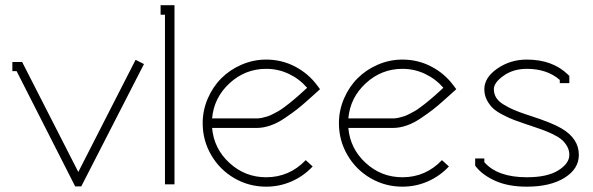

<svg xmlns="http://www.w3.org/2000/svg" viewBox="-20 -699 2249 728"><path d="M525.9 -456.1 288.1 7.8H265.1L43 -429.2H26.9V-463.9H64L276.9 -46.9L494.1 -472.2Z M588.9 -679.2H641.6V0H605.5V-643.1H588.9Z M953.6 -250Q963.4 -250 974.4 -252.4Q985.4 -254.9 994.6 -257.8Q1003.9 -260.7 1015.9 -267.1Q1027.8 -273.4 1035.9 -277.8Q1043.9 -282.2 1056.6 -291.7Q1069.3 -301.3 1075.7 -306.2Q1082 -311 1095 -322Q1107.9 -333 1112.3 -336.9Q1116.7 -340.8 1129.6 -352.5Q1142.6 -364.3 1144.5 -366.2Q1115.2 -399.9 1075 -418.9Q1034.7 -438 989.3 -438Q909.7 -438 850.3 -383.3Q791 -328.6 784.2 -250ZM784.2 -213.9Q791 -135.3 850.1 -81.1Q909.2 -26.9 989.3 -26.9Q1077.1 -26.9 1139.2 -91.8L1165.5 -67.9Q1131.8 -31.7 1086.2 -11.5Q1040.5 8.8 989.3 8.8Q923.8 8.8 868.4 -23.4Q813 -55.7 780.8 -111.1Q748.5 -166.5 748.5 -231.9Q748.5 -280.8 767.8 -325.4Q787.1 -370.1 819.3 -402.3Q851.6 -434.6 896.2 -453.9Q940.9 -473.1 989.3 -473.1Q1048.3 -473.1 1099.1 -446.5Q1149.9 -419.9 1183.6 -374L1193.4 -360.8L1181.6 -350.1Q1177.2 -346.2 1150.6 -322.3Q1124 -298.3 1106.4 -284.7Q1088.9 -271 1061 -252Q1033.2 -232.9 1006.1 -223.4Q979 -213.9 953.6 -213.9Z M1470.2 -250Q1480 -250 1491 -252.4Q1502 -254.9 1511.2 -257.8Q1520.5 -260.7 1532.5 -267.1Q1544.4 -273.4 1552.5 -277.8Q1560.5 -282.2 1573.2 -291.7Q1585.9 -301.3 1592.3 -306.2Q1598.6 -311 1611.6 -322Q1624.5 -333 1628.9 -336.9Q1633.3 -340.8 1646.2 -352.5Q1659.2 -364.3 1661.1 -366.2Q1631.8 -399.9 1591.6 -418.9Q1551.3 -438 1505.9 -438Q1426.3 -438 1366.9 -383.3Q1307.6 -328.6 1300.8 -250ZM1300.8 -213.9Q1307.6 -135.3 1366.7 -81.1Q1425.8 -26.9 1505.9 -26.9Q1593.8 -26.9 1655.8 -91.8L1682.1 -67.9Q1648.4 -31.7 1602.8 -11.5Q1557.1 8.8 1505.9 8.8Q1440.4 8.8 1385 -23.4Q1329.6 -55.7 1297.4 -111.1Q1265.1 -166.5 1265.1 -231.9Q1265.1 -280.8 1284.4 -325.4Q1303.7 -370.1 1335.9 -402.3Q1368.2 -434.6 1412.8 -453.9Q1457.5 -473.1 1505.9 -473.1Q1564.9 -473.1 1615.7 -446.5Q1666.5 -419.9 1700.2 -374L1710 -360.8L1698.2 -350.1Q1693.8 -346.2 1667.2 -322.3Q1640.6 -298.3 1623 -284.7Q1605.5 -271 1577.6 -252Q1549.8 -232.9 1522.7 -223.4Q1495.6 -213.9 1470.2 -213.9Z M1977.5 -264.2Q1981.9 -262.7 1991.2 -259.8Q2075.7 -232.4 2109.4 -211.9Q2174.8 -173.3 2174.8 -111.8Q2174.8 -58.6 2120.6 -24.9Q2066.4 8.8 1977.5 8.8Q1907.7 8.8 1858.9 -12.9Q1810.1 -34.7 1784.7 -66.9L1781.7 -70.8V-98.1H1816.4V-84Q1866.7 -26.9 1977.5 -26.9Q2055.2 -26.9 2096.9 -53Q2138.7 -79.1 2138.7 -111.8Q2138.7 -129.9 2129.9 -145Q2121.1 -160.2 2108.2 -170.7Q2095.2 -181.2 2074 -191.2Q2052.7 -201.2 2033.9 -208Q2015.1 -214.8 1988.3 -223.6Q1981 -226.1 1977.5 -227.1Q1947.8 -237.3 1929.4 -244.1Q1911.1 -251 1887 -263.4Q1862.8 -275.9 1849.4 -288.3Q1835.9 -300.8 1826.2 -319.6Q1816.4 -338.4 1816.4 -360.8Q1816.4 -404.8 1865.7 -439Q1915 -473.1 1977.5 -473.1Q2075.2 -473.1 2133.8 -416L2138.7 -411.1V-383.8H2102.5V-396Q2054.2 -438 1977.5 -438Q1926.3 -438 1889.4 -411.9Q1852.5 -385.7 1852.5 -360.8Q1852.5 -342.8 1861.8 -328.1Q1871.1 -313.5 1890.9 -301.8Q1910.6 -290 1929 -282.2Q1947.3 -274.4 1977.5 -264.2Z"/></svg>

Font: Rawengulk
Style: Regular
Weight: 400
Version: Version 0.92